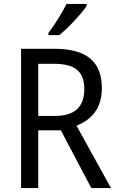

<svg xmlns="http://www.w3.org/2000/svg" viewBox="-20 -1030 603 984"><path d="M424 -1000V-1010H321C299 -965 261 -904 228 -861V-850H284C329 -886 399 -961 424 -1000ZM259 -780H88V-66H176V-362H292L448 -66H549L372 -386C446 -415 502 -471 502 -578C502 -713 425 -780 259 -780ZM256 -703C362 -703 412 -666 412 -574C412 -483 364 -436 263 -436H176V-703Z"/></svg>

Font: Noto Sans Malayalam UI SemiCondensed
Style: Regular
Weight: 400
Width: 4
Designer: Jelle Bosma - Monotype Design Team
Foundry: Monotype Imaging Inc.
Version: Version 2.104